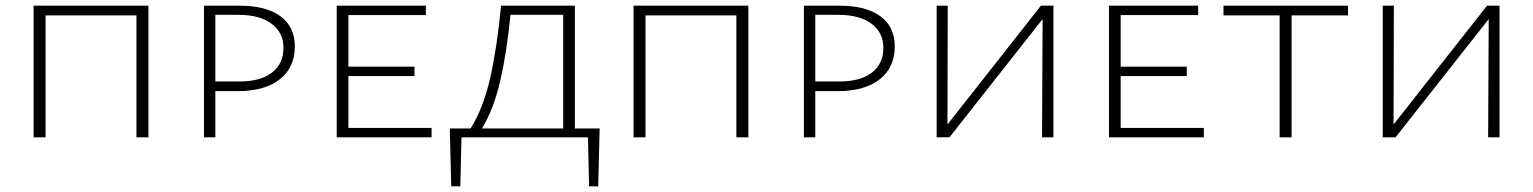

<svg xmlns="http://www.w3.org/2000/svg" viewBox="-20 -482 5381 674"><path d="M501 0H459V-428H140V0H98V-462H501Z M1015 -319Q1015 -245 962 -203.5Q909 -162 815 -162H736V0H696V-462H822Q914 -462 964.5 -425Q1015 -388 1015 -319ZM975 -314Q975 -368 933 -399Q891 -430 816 -430H736V-196H821Q894 -196 934.5 -227Q975 -258 975 -314Z M1495 -33V0H1162V-462H1475V-429H1203V-248H1435V-215H1203V-33Z M2080 172H2048L2044 0H1600L1596 172H1564L1559 -31H1632Q1677 -103 1701 -209.5Q1725 -316 1739 -462H1998V-31H2085ZM1957 -31V-430H1772Q1759 -297 1736 -198Q1713 -99 1672 -31Z M2607 0H2565V-428H2246V0H2204V-462H2607Z M3121 -319Q3121 -245 3068 -203.5Q3015 -162 2921 -162H2842V0H2802V-462H2928Q3020 -462 3070.5 -425Q3121 -388 3121 -319ZM3081 -314Q3081 -368 3039 -399Q2997 -430 2922 -430H2842V-196H2927Q3000 -196 3040.5 -227Q3081 -258 3081 -314Z M3678 0H3638L3640 -415L3313 0H3268V-462H3307L3306 -45L3634 -462H3678Z M4206 -33V0H3873V-462H4186V-429H3914V-248H4146V-215H3914V-33Z M4712 -428H4514V0H4472V-428H4275V-462H4712Z M5244 0H5204L5206 -415L4879 0H4834V-462H4873L4872 -45L5200 -462H5244Z"/></svg>

Font: Ysabeau SC Light
Style: Regular
Weight: 300
Designer: Christian Thalmann (Catharsis Fonts)
Version: Version 0.003